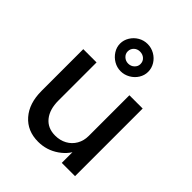

<svg xmlns="http://www.w3.org/2000/svg" viewBox="-224 -919 1054 1054"><g transform="rotate(45 302.5 -392.5)"><path d="M72 -201V-525H175V-229Q175 -160 207.5 -120Q240 -80 298 -80Q336 -80 366 -96.5Q396 -113 413 -142.5Q430 -172 430 -209V-525H533V0H430V-110L448 -122Q430 -65 376 -27.5Q322 10 256 10Q172 10 122 -47Q72 -104 72 -201ZM193 -689.5Q193 -717 208 -741.5Q223 -766 247.8 -780.5Q272.5 -795 302 -795Q331 -795 356.5 -780.5Q382 -766 397 -741.5Q412 -717 412 -688.6Q412 -661.5 397 -637.2Q382 -613 356.5 -598.5Q331 -584 302.5 -584Q274 -584 249 -598.5Q224 -613 208.5 -637.5Q193 -662 193 -689.5ZM352 -688.6Q352 -710 337.5 -723Q323 -736 302 -736Q281 -736 267 -722.5Q253 -709 253 -689Q253 -670 267.6 -656.5Q282.1 -643 302.2 -643Q323 -643 337.5 -656.7Q352 -670.5 352 -688.6Z"/></g></svg>

Font: Easer Grotesk Variable
Style: Regular
Weight: 400
Designer: Boardeaser, Bonnie Shaver-Troup, Thomas Jockin
Foundry: Lexend
Version: Version 1.001;Glyphs 3.1.2 (3151)